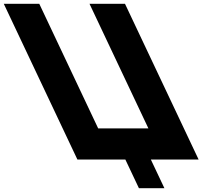

<svg xmlns="http://www.w3.org/2000/svg" viewBox="-335 -845 1147 1017"><path d="M451 -165H185L-127 -825H-315L75 0H263H329L400.9 152H535.9L464 0H529H717L327 -825H139Z"/></svg>

Font: Hussar
Style: BdOpOblFive
Weight: 700
Foundry: Cannot Into Space Fonts
Version: Version 2.00